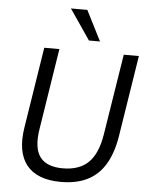

<svg xmlns="http://www.w3.org/2000/svg" viewBox="-61 -978 802 1037"><g transform="rotate(5 339.5 -460.0)"><path d="M308 9Q243 9 196.5 -9Q150 -27 122 -62Q94 -97 85 -148.5Q76 -200 87 -268L156 -705H238L169 -267Q152 -163 188 -114Q224 -65 312 -65Q401 -65 450.5 -113Q500 -161 517 -265L587 -705H669L599 -262Q584 -171 547.5 -110.5Q511 -50 451.5 -20.5Q392 9 308 9ZM393 -765 281 -929H370L453 -765Z"/></g></svg>

Font: Nunito Sans 10pt SemiCondensed
Style: Italic
Weight: 400
Width: 4
Italic angle: -9°
Designer: Vernon Adams
Foundry: Vernon Adams
Version: Version 3.101;gftools[0.9.27]